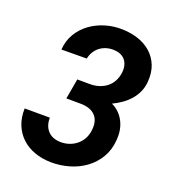

<svg xmlns="http://www.w3.org/2000/svg" viewBox="-133 -825 853 939"><g transform="rotate(20 293.5 -355.5)"><path d="M220.2 -415 286.1 -414.6Q311 -414.6 333 -421.6Q355 -428.7 372.1 -441.9Q389.2 -455.1 400.1 -474.9Q411.1 -494.6 414.6 -520.5Q419.4 -561.5 399.2 -586.2Q378.9 -610.8 337.4 -611.8Q316.9 -612.3 298.8 -606.4Q280.8 -600.6 266.6 -589.6Q252.4 -578.6 242.7 -562.7Q232.9 -546.9 229 -526.9L97.2 -525.9Q100.6 -573.2 122.8 -609.9Q145 -646.5 179.2 -671.4Q213.4 -696.3 255.9 -709Q298.3 -721.7 343.3 -720.7Q388.2 -719.7 427.2 -706.8Q466.3 -693.8 494.6 -668.7Q522.9 -643.6 537.6 -606.9Q552.2 -570.3 548.3 -522Q545.9 -492.7 534.9 -468.5Q523.9 -444.3 506.6 -424.6Q489.3 -404.8 467 -389.2Q444.8 -373.5 419.9 -361.8Q443.4 -350.6 459.7 -334Q476.1 -317.4 486.3 -296.6Q496.6 -275.9 500.5 -252.2Q504.4 -228.5 502.4 -203.1Q498.5 -150.4 474.9 -110.4Q451.2 -70.3 414.1 -43.2Q377 -16.1 330.3 -2.7Q283.7 10.7 234.4 9.8Q189 8.8 150.1 -5.4Q111.3 -19.5 83.5 -45.7Q55.7 -71.8 40.5 -109.1Q25.4 -146.5 26.9 -193.8L158.2 -193.4Q157.2 -151.9 180.2 -126.2Q203.1 -100.6 246.1 -99.1Q270.5 -98.6 292 -106Q313.5 -113.3 330.3 -127Q347.2 -140.6 358.2 -160.4Q369.1 -180.2 372.1 -204.6Q378.4 -254.4 354 -281Q329.6 -307.6 280.8 -309.1L201.7 -309.6Z"/></g></svg>

Font: TypoPRO Roboto Mono
Style: Bold Italic
Weight: 700
Designer: Google
Version: Version 2.000986; 2015; ttfautohint (v1.3)